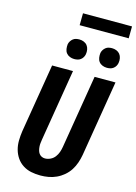

<svg xmlns="http://www.w3.org/2000/svg" viewBox="-162 -1215 924 1305"><g transform="rotate(15 300.0 -562.0)"><path d="M258 8Q224 8 192.5 1.5Q161 -5 134.5 -22Q108 -39 90.5 -64.5Q73 -90 64.5 -120.5Q56 -151 56.5 -184.5Q57 -218 62 -251L142 -735H289L206 -231Q204 -218 202.5 -205Q201 -192 202 -179.5Q203 -167 206 -155Q209 -143 216 -133Q223 -123 234 -117.5Q245 -112 258 -112Q277 -112 296 -121Q315 -130 327.5 -146.5Q340 -163 346.5 -182Q353 -201 356 -220L441 -735H588L500 -201Q495 -173 485.5 -145Q476 -117 460 -92Q444 -67 420.5 -47Q397 -27 370 -14.5Q343 -2 314.5 3Q286 8 258 8ZM505 -816Q489 -816 474 -822Q459 -828 449.5 -840Q440 -852 437.5 -868.5Q435 -885 437 -902Q439 -913 445.5 -923.5Q452 -934 461.5 -941.5Q471 -949 482.5 -951.5Q494 -954 506 -954Q522 -954 537 -948Q552 -942 561.5 -930Q571 -918 574 -901.5Q577 -885 574 -868Q572 -857 566 -846.5Q560 -836 550 -828.5Q540 -821 528.5 -818.5Q517 -816 505 -816ZM275 -816Q259 -816 244 -822Q229 -828 219.5 -840Q210 -852 207.5 -868.5Q205 -885 207 -902Q209 -913 215.5 -923.5Q222 -934 231.5 -941.5Q241 -949 252.5 -951.5Q264 -954 276 -954Q292 -954 307 -948Q322 -942 331.5 -930Q341 -918 344 -901.5Q347 -885 344 -868Q342 -857 336 -846.5Q330 -836 320 -828.5Q310 -821 298.5 -818.5Q287 -816 275 -816ZM252 -1048 253 -1132H598L597 -1048Z"/></g></svg>

Font: Iosevka Aile Heavy Oblique
Style: Regular
Weight: 900
Italic angle: -9°
Designer: Belleve Invis
Foundry: Belleve Invis
Version: Version 31.1.0; ttfautohint (v1.8.4)